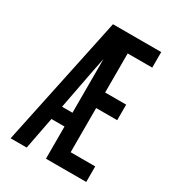

<svg xmlns="http://www.w3.org/2000/svg" viewBox="-178 -838 855 941"><g transform="rotate(30 250.0 -367.5)"><path d="M28 0 183 -735H456V-647H317V-426H436V-338H317V-88H456V0H228V-182H154L119 0ZM169 -260H228V-564Q224 -545 220.5 -526.5Q217 -508 213 -490Z"/></g></svg>

Font: Iosevka Semibold
Style: Regular
Weight: 600
Monospace: yes
Designer: Belleve Invis
Foundry: Belleve Invis
Version: Version 33.2.3; ttfautohint (v1.8.4)